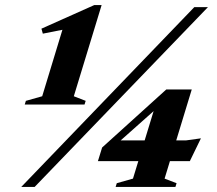

<svg xmlns="http://www.w3.org/2000/svg" viewBox="-20 -733 850 753"><path d="M145.5 -355.5 237.5 -658 305 -632 148 -601 142.5 -620.5 349.5 -713H378.5L269.5 -355.5L316 -337.5L311.5 -323H77L81.5 -337.5ZM63.5 0 742 -705H795.5L116 0ZM594 -335 629.5 -339 413.5 -147 423.5 -182.5H710.5L768 -190.5L724.5 -101H364L380.5 -154.5L632 -382H732L625.5 -32.5L672.5 -14.5L668 0H433.5L438 -14.5L501.5 -32.5Z"/></svg>

Font: Newsreader 60pt ExtraBold
Style: Italic
Weight: 800
Italic angle: -17°
Designer: Hugues Gentile
Foundry: Production Type
Version: Version 1.003